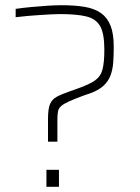

<svg xmlns="http://www.w3.org/2000/svg" viewBox="-20 -716 536 736"><path d="M164 -173V-260Q164 -298 171.5 -316.5Q179 -335 197.5 -345Q216 -355 248 -366L276 -376Q322 -392 344 -407.5Q366 -423 373 -450Q380 -477 380 -526Q380 -587 364 -615.5Q348 -644 311 -653Q274 -662 211 -662Q196 -662 176.5 -661Q157 -660 134 -658.5Q111 -657 87 -655Q63 -653 40 -650V-682Q67 -686 99 -689Q131 -692 161.5 -694Q192 -696 216 -696Q268 -696 305.5 -689.5Q343 -683 367.5 -665.5Q392 -648 404 -617Q416 -586 416 -537Q416 -504 414 -476.5Q412 -449 403.5 -426.5Q395 -404 376.5 -387Q358 -370 325 -358L304 -351Q266 -337 245 -327.5Q224 -318 214.5 -309.5Q205 -301 202.5 -289.5Q200 -278 200 -258V-173ZM158 0V-65H206V0Z"/></svg>

Font: Saira Thin Thin
Style: Regular
Weight: 250
Version: Version 1.101